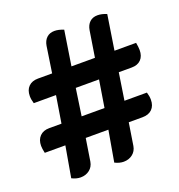

<svg xmlns="http://www.w3.org/2000/svg" viewBox="-127 -766 811 868"><g transform="rotate(-20 278.5 -331.5)"><path d="M533 -222Q533 -193 516.5 -176.5Q500 -160 470 -160H404L387 -52Q383 -28 365 -14Q347 0 322 0Q302 0 280 -11L306 -160H197L180 -52Q176 -28 158 -14Q140 0 115 0Q95 0 73 -11L99 -160H0Q-5 -182 -5 -195Q-5 -224 11.5 -241Q28 -258 57 -258H116L137 -388H30Q24 -408 24 -424Q24 -453 40.5 -469.5Q57 -486 86 -486H154L173 -612Q177 -636 191.5 -649.5Q206 -663 229 -663Q249 -663 273 -653L247 -486H360L380 -612Q384 -636 398.5 -649.5Q413 -663 436 -663Q457 -663 480 -653L454 -486H558Q562 -464 562 -450Q562 -421 546 -404.5Q530 -388 501 -388H439L419 -258H527Q533 -239 533 -222ZM213 -258H323L344 -388H232Z"/></g></svg>

Font: Sansita
Style: Italic
Weight: 400
Italic angle: -11°
Designer: Pablo Cosgaya
Foundry: Omnibus-Type
Version: Version 1.006